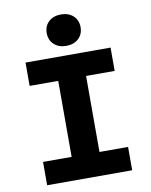

<svg xmlns="http://www.w3.org/2000/svg" viewBox="-94 -937 788 1005"><g transform="rotate(-10 300.0 -434.0)"><path d="M74 0V-124H226V-528H74V-652H526V-528H374V-124H526V0ZM300 -701Q260 -701 235 -724Q210 -747 210 -785Q210 -822 235 -845Q260 -868 300 -868Q340 -868 365 -845Q390 -822 390 -785Q390 -747 365 -724Q340 -701 300 -701Z"/></g></svg>

Font: Source Code Pro
Style: Bold
Weight: 700
Monospace: yes
Designer: Paul D. Hunt, Teo Tuominen
Foundry: Adobe Systems Incorporated
Version: Version 2.030;PS 1.000;hotconv 16.6.51;makeotf.lib2.5.65220